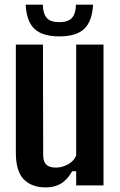

<svg xmlns="http://www.w3.org/2000/svg" viewBox="-20 -790 512 818"><path d="M175.5 8.5Q115 8.5 81.2 -26Q47.5 -60.5 47.5 -139.5V-600H163L164 -129.5Q164 -102 176.8 -89Q189.5 -76 218 -76Q245 -76 269.8 -89.8Q294.5 -103.5 304.5 -127V-600H421V0H304.5V-60.5H287.5Q266.5 -23.5 239.2 -7.5Q212 8.5 175.5 8.5ZM233 -635Q160.5 -635 126.8 -667Q93 -699 89.5 -770H162.5Q163 -732.5 179 -714Q195 -695.5 233 -695.5Q270 -695.5 286.5 -713.8Q303 -732 303.5 -770H376.5Q372.5 -699 338.8 -667Q305 -635 233 -635Z"/></svg>

Font: Big Shoulders Text Thin
Style: Bold
Weight: 700
Version: Version 2.002